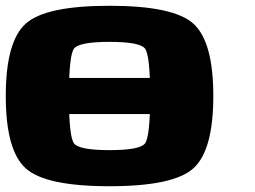

<svg xmlns="http://www.w3.org/2000/svg" viewBox="-20 -645 884 665"><path d="M500 -312.5Q500 -453.1 482.4 -476.6Q464.8 -500 359.4 -500Q253.9 -500 236.3 -476.6Q218.8 -453.1 218.8 -312.5Q218.8 -171.9 236.3 -148.4Q253.9 -125 359.4 -125Q464.8 -125 482.4 -148.4Q500 -171.9 500 -312.5ZM718.8 -312.5Q718.8 -125 650.4 -62.5Q582 0 359.4 0Q136.7 0 68.4 -62.5Q0 -125 0 -312.5Q0 -500 68.4 -562.5Q136.7 -625 359.4 -625Q582 -625 650.4 -562.5Q718.8 -500 718.8 -312.5ZM593.8 -375V-250H125V-375Z"/></svg>

Font: CraftyPE
Style: Regular
Weight: 400
Designer: Erek Butcher
Foundry: Haunted Coop
Version: Version 0.018;April 4, 2024;FontCreator 15.0.0.2962 64-bit